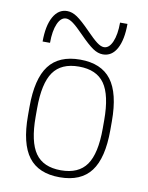

<svg xmlns="http://www.w3.org/2000/svg" viewBox="-84 -797 668 868"><g transform="rotate(10 250.0 -363.0)"><path d="M250 10Q153 10 107 -50.5Q61 -111 61 -240V-280Q61 -409 107 -469.5Q153 -530 250 -530Q347 -530 393 -469.5Q439 -409 439 -280V-240Q439 -111 393 -50.5Q347 10 250 10ZM250 -22Q331 -22 367.5 -74Q404 -126 404 -241V-279Q404 -394 367.5 -446Q331 -498 250 -498Q169 -498 132.5 -446Q96 -394 96 -279V-241Q96 -126 132.5 -74Q169 -22 250 -22ZM346 -571Q323 -571 299.5 -587Q276 -603 237 -643Q206 -675 187.5 -688.5Q169 -702 155 -702Q131 -702 116.5 -669Q102 -636 102 -581H68Q68 -654 91 -695Q114 -736 154 -736Q177 -736 200.5 -720Q224 -704 263 -664Q294 -632 312.5 -618Q331 -604 345 -604Q369 -604 383.5 -637.5Q398 -671 398 -726H432Q432 -653 409.5 -612Q387 -571 346 -571Z"/></g></svg>

Font: M PLUS 1 Code ExtraLight
Style: Regular
Weight: 250
Designer: Coji Morishita
Foundry: UNDERFOREST DESIGN
Version: Version 1.002